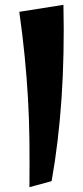

<svg xmlns="http://www.w3.org/2000/svg" viewBox="-20 -754 345 796"><path d="M102 22Q103 -80 102 -170Q101 -260 96 -345.5Q91 -431 82.5 -518.5Q74 -606 60 -705L243 -734Q252 -328 194 -3Z"/></svg>

Font: Marhey SemiBold
Style: Regular
Weight: 600
Designer: Nur Syamsi & Bustanul Arifin
Foundry: Namelatype
Version: Version 1.000; ttfautohint (v1.8.4.7-5d5b)